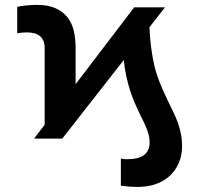

<svg xmlns="http://www.w3.org/2000/svg" viewBox="-20 -558 802 773"><path d="M126.8 -538.4Q173.7 -538.4 204.2 -524.5Q234.7 -510.7 252.7 -487Q270.6 -463.4 277.5 -432Q284.4 -400.6 284.4 -365.4V-219.1L520.2 -528.4H644.2L581.7 -448.5Q584.5 -389.9 592.3 -341.1Q600.1 -292.3 612.9 -253.6Q623.6 -222.7 635.1 -196.9Q646.7 -171.2 657.7 -148.4Q668.7 -125.7 678.8 -104.8Q688.9 -83.8 696.6 -62.3Q704.2 -40.8 708.6 -17.6Q713.1 5.7 713.1 32.7Q713.1 48.7 709.5 66.8Q706 84.9 697.6 102.8Q689.3 120.7 675.6 137.3Q661.9 153.8 641.9 166.5Q621.8 179.3 594.5 187Q567.1 194.6 531.6 194.6Q517 194.6 500.4 193.4Q483.7 192.1 466.6 189.6V80.3Q472.7 82 479 82.6Q485.4 83.1 489.3 83.1Q538.7 83.1 560.5 65.7Q582.4 48.3 582.4 15.6Q582.4 0.4 578.8 -14Q575.3 -28.4 569.2 -43.1Q563.2 -57.9 555.2 -73.9Q547.2 -89.8 538.5 -108Q529.8 -126.1 521 -147Q512.1 -168 503.9 -193.2Q495.7 -219.1 488.8 -249.5Q481.9 -279.8 478.3 -316.4L230.8 0H117.2L159.8 -55.8V-365.4Q159.8 -383.5 153.9 -395.6Q148.1 -407.7 138.1 -414.8Q128.2 -421.9 115.1 -424.7Q101.9 -427.6 87.4 -427.6Q78.5 -427.6 68.5 -426.7Q58.6 -425.8 49.4 -424V-530.5Q56.5 -532.3 66.2 -533.7Q76 -535.2 86.5 -536.2Q96.9 -537.3 107.4 -537.8Q117.9 -538.4 126.8 -538.4Z"/></svg>

Font: Cannonade
Style: Bold
Weight: 700
Designer: Rasmus Andersson
Foundry: rsms
Version: Version 3.012;git-f93a4a705